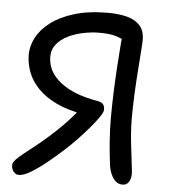

<svg xmlns="http://www.w3.org/2000/svg" viewBox="-52 -759 717 816"><g transform="rotate(5 306.5 -351.0)"><path d="M59.2 7.4Q48 7.4 40.7 1.4Q33.4 -4.6 29.8 -13.6Q26.2 -22.6 26.2 -31.8Q26.2 -45.4 47.5 -64.5Q68.8 -83.6 103.2 -109.9Q137.6 -136.2 176.8 -171.4Q201.4 -193.2 223.5 -215.2Q245.6 -237.2 266 -260.8Q286.4 -284.4 306.4 -308.6L315 -272.2Q244 -283.6 194.2 -307.4Q144.4 -331.2 113.8 -363Q83.2 -394.8 69.4 -431.7Q55.6 -468.6 55.6 -506.2Q55.6 -542.2 74.6 -578.7Q93.6 -615.2 133.1 -645.2Q172.6 -675.2 233.1 -693.6Q293.6 -712 376.6 -712Q422 -712 457 -702.9Q492 -693.8 512.4 -671.7Q532.8 -649.6 532.8 -609.6Q532.8 -597.6 530.3 -562.4Q527.8 -527.2 524.2 -479.2Q520.6 -431.2 518.1 -378.6Q515.6 -326 515.6 -278Q515.6 -227 521 -176Q526.4 -125 531.4 -87.1Q536.4 -49.2 536.4 -37.2Q536.4 -25.6 532.6 -14.7Q528.8 -3.8 521 3.1Q513.2 10 501.2 10Q477.6 10 462.7 -10Q447.8 -30 441.8 -61Q440.8 -67 437.1 -98.5Q433.4 -130 430.1 -175.5Q426.8 -221 426.8 -268Q427 -320.4 429.1 -377.9Q431.2 -435.4 434.7 -489.1Q438.2 -542.8 441.5 -583.5Q444.8 -624.2 447.2 -641L457.8 -600.2Q441.6 -608.8 417.1 -616.6Q392.6 -624.4 346.4 -624.4Q315.4 -624.4 280.7 -617.6Q246 -610.8 215.9 -596.5Q185.8 -582.2 166.7 -559.3Q147.6 -536.4 147.6 -505.2Q147.6 -441.6 204.5 -396.8Q261.4 -352 362.8 -335Q382.4 -331.8 388.7 -322.8Q395 -313.8 395 -300Q395 -289.8 379.6 -267.4Q364.2 -245 340.6 -217.5Q317 -190 291.3 -163.4Q265.6 -136.8 244 -117.4Q209.2 -85.6 173.6 -56.9Q138 -28.2 108.1 -10.4Q78.2 7.4 59.2 7.4Z"/></g></svg>

Font: Shantell Sans Light
Style: Regular
Weight: 300
Designer: Stephen Nixon, Anya Danilova, Shantell Martin
Foundry: Arrow Type
Version: Version 1.011;[c5ecc13dd]